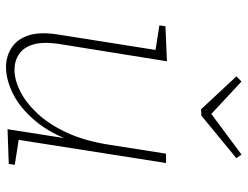

<svg xmlns="http://www.w3.org/2000/svg" viewBox="-112 -701 820 636"><g transform="rotate(90 298.0 -383.0)"><path d="M206 7Q169 8 139.5 -10.5Q110 -29 97.5 -66.5Q85 -104 94 -163L147 -498L153 -487L64 -501L67 -521L183 -526L125 -165Q118 -114 127.5 -82.5Q137 -51 159.5 -36Q182 -21 211 -21Q244 -21 281.5 -39.5Q319 -58 355 -96Q391 -134 418.5 -192.5Q446 -251 459 -332L489 -523H520L442 -27L436 -36L526 -22L523 -2L408 2L442 -215L452 -223Q423 -140 380.5 -90Q338 -40 292.5 -17Q247 6 206 7ZM492 -773 504 -756 363 -640 342 -639 233 -756 250 -773 365 -666H348Z"/></g></svg>

Font: Bitter Thin ExtraLight
Style: Italic
Weight: 250
Italic angle: -9°
Version: Version 2.002